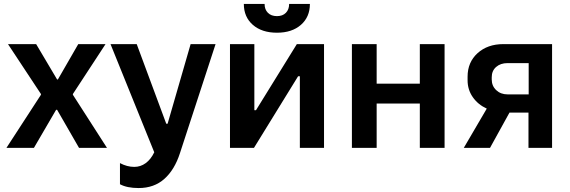

<svg xmlns="http://www.w3.org/2000/svg" viewBox="-20 -741 2855 962"><path d="M12.2 0 185.1 -266.1V-270L20 -520H161.1L266.1 -342.8H270L372.1 -520H508.8L345.2 -270V-266.1L516.1 0H376L266.1 -190.9H261.2L149.9 0Z M674.8 201.2Q616.2 201.2 581.1 182.1V76.2Q616.7 95.2 652.8 95.2Q684.1 95.2 710 76.4Q735.8 57.6 752.9 22L533.7 -520H665L813 -121.1H819.8L935.1 -520H1060.1L881.8 25.9Q855 109.4 803.5 155.3Q752 201.2 674.8 201.2Z M1201.7 -721.2H1305.7Q1305.7 -693.4 1322.3 -676.8Q1338.9 -660.2 1367.7 -660.2Q1396 -660.2 1412.4 -676.8Q1428.7 -693.4 1428.7 -721.2H1532.7Q1532.7 -655.8 1487.8 -616.5Q1442.9 -577.1 1367.7 -577.1Q1292 -577.1 1246.8 -616.5Q1201.7 -655.8 1201.7 -721.2ZM1132.3 0V-520H1254.4V-189H1262.7L1467.3 -520H1603.5V0H1482.4V-358.9H1473.6L1252.4 0Z M1743.2 0V-520H1867.2V-321.8H2083.5V-520H2207.5V0H2083.5V-222.2H1867.2V0Z M2303.7 0 2418.9 -196.8Q2375 -216.8 2348.9 -254.2Q2322.8 -291.5 2322.8 -338.9V-356.9Q2322.8 -429.2 2372.8 -474.6Q2422.9 -520 2502 -520H2746.1V0H2627.9V-176.8H2532.7L2435.1 0ZM2522.9 -268.1H2628.9V-424.8H2522.9Q2487.8 -424.8 2465.8 -405.5Q2443.8 -386.2 2443.8 -354V-342.8Q2443.8 -310.5 2466.3 -289.3Q2488.8 -268.1 2522.9 -268.1Z"/></svg>

Font: Fixel Text SemiBold
Style: Regular
Weight: 600
Width: 4
Designer: AlfaBravo + MacPaw
Foundry: Kyrylo Tkachov, Marchela Mozhyna, Serhii Makarenko, Maria Weinstein, Zakhar Kryvoshyya
Version: Version 1.211